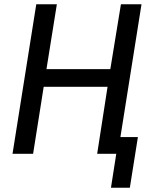

<svg xmlns="http://www.w3.org/2000/svg" viewBox="-20 -725 739 905"><path d="M503 160 528 0H442L455 -79H630L592 160ZM39 0 151 -705H248L199 -399H500L550 -705H647L535 0H438L487 -316H186L136 0Z"/></svg>

Font: Nunito Sans 10pt Condensed SemiBold
Style: Italic
Weight: 600
Width: 3
Italic angle: -9°
Designer: Vernon Adams
Foundry: Vernon Adams
Version: Version 3.101;gftools[0.9.27]